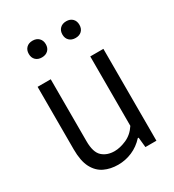

<svg xmlns="http://www.w3.org/2000/svg" viewBox="-185 -866 891 982"><g transform="rotate(-30 261.0 -375.5)"><path d="M223.5 9Q178 9 142 -8.2Q106 -25.5 85.2 -65.2Q64.5 -105 64.5 -173V-542.5H142V-176.5Q142 -111 169.8 -85.8Q197.5 -60.5 242 -60.5Q274 -60.5 312 -77Q350 -93.5 375.5 -132.5V-542.5H453V0H388L382 -59H377Q346 -25 306.2 -8Q266.5 9 223.5 9ZM358.5 -661.5Q335.5 -661.5 321.8 -674.8Q308 -688 308 -710.5Q308 -733 321.8 -746.5Q335.5 -760 358.5 -760Q381.5 -760 395 -746.5Q408.5 -733 408.5 -710.5Q408.5 -688 395 -674.8Q381.5 -661.5 358.5 -661.5ZM159.5 -661.5Q136.5 -661.5 123 -674.8Q109.5 -688 109.5 -710.5Q109.5 -733 123 -746.5Q136.5 -760 159.5 -760Q182.5 -760 196.2 -746.5Q210 -733 210 -710.5Q210 -688 196.2 -674.8Q182.5 -661.5 159.5 -661.5Z"/></g></svg>

Font: Encode Sans SmCnd
Style: Regular
Weight: 400
Width: 4
Designer: Multiple Designers
Foundry: Impallari Type
Version: Version 3.002; ttfautohint (v1.8.3) -l 8 -r 50 -G 200 -x 14 